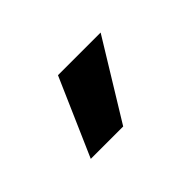

<svg xmlns="http://www.w3.org/2000/svg" viewBox="-42 -977 331 331"><g transform="rotate(-45 123.0 -812.0)"><path d="M40 -741 102 -883H206L119 -741Z"/></g></svg>

Font: Mona Sans ExtraLight Medium
Style: Regular
Weight: 500
Version: Version 2.000